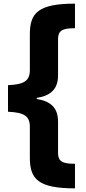

<svg xmlns="http://www.w3.org/2000/svg" viewBox="-20 -819 472 1055"><path d="M392 216V81C321 81 299 67 299 21V-151C299 -227 258 -263 182 -275V-281C258 -293 299 -329 299 -405V-604C299 -650 321 -664 392 -664V-799C190 -799 144 -748 144 -631V-434C144 -374 112 -355 24 -351V-205C112 -201 144 -182 144 -122V48C144 165 190 216 392 216Z"/></svg>

Font: Noto Sans Sinhala Condensed Black
Style: Regular
Weight: 900
Width: 3
Designer: Jelle Bosma - Monotype Design Team
Foundry: Monotype Imaging Inc.
Version: Version 2.006